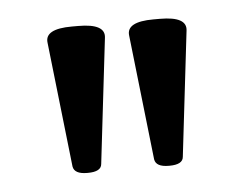

<svg xmlns="http://www.w3.org/2000/svg" viewBox="-31 -737 382 300"><g transform="rotate(-5 160.0 -587.0)"><path d="M95 -472Q75 -472 73 -484L51 -680Q48 -702 91 -702H101Q144 -702 141 -680L118 -484Q117 -472 96 -472ZM223 -472Q203 -472 201 -484L179 -680Q176 -702 219 -702H229Q272 -702 269 -680L246 -484Q245 -472 224 -472Z"/></g></svg>

Font: Asap
Style: Regular
Weight: 400
Designer: Pablo Cosgaya
Foundry: Omnibus-Type
Version: Version 3.001